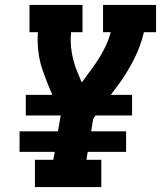

<svg xmlns="http://www.w3.org/2000/svg" viewBox="-20 -755 650 775"><path d="M121 0V-110H195L201 -142H59V-225H214L225 -289H84V-372H191L168 -428Q159 -451 151 -474.5Q143 -498 138.5 -522.5Q134 -547 132.5 -573Q131 -599 133 -625H99V-735H313V-625H267Q263 -584 269.5 -544.5Q276 -505 290 -470L310 -422L354 -482Q378 -515 397.5 -551Q417 -587 427 -625H396V-735H610V-625H561Q548 -570 521.5 -517Q495 -464 460 -416L427 -372H513V-289H366L356 -275L348 -225H489V-142H334L329 -110H389V0Z"/></svg>

Font: Iosevka Curly Slab XBdExObl
Style: Regular
Weight: 800
Width: 7
Italic angle: -9°
Monospace: yes
Designer: Belleve Invis
Foundry: Belleve Invis
Version: Version 11.1.0; ttfautohint (v1.8.3)